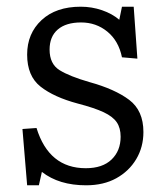

<svg xmlns="http://www.w3.org/2000/svg" viewBox="-20 -539 484 573"><path d="M61 14 47 -154 89 -157Q126 -37 236 -37Q286 -37 313 -63Q340 -89 340 -131Q340 -157 328.5 -174Q317 -191 289.5 -204Q262 -217 212 -230Q141 -249 101 -280.5Q61 -312 61 -376Q61 -439 104 -479Q147 -519 221 -519Q254 -519 284.5 -508.5Q315 -498 336 -480L344 -519H379L390 -364L344 -368Q334 -417 300.5 -444.5Q267 -472 222 -472Q177 -472 152.5 -451Q128 -430 128 -391Q128 -348 158 -329.5Q188 -311 247 -294Q323 -273 365.5 -241Q408 -209 408 -145Q408 -100 386.5 -64Q365 -28 327 -7Q289 14 237 14Q156 14 105 -26L96 14Z"/></svg>

Font: Literata 12pt Light
Style: Regular
Weight: 300
Designer: Latin by Veronika Burian and Jose Scaglione. Greek by Irene Vlachou. Cyrillic by Vera Evstafieva.
Foundry: TypeTogether
Version: Version 3.002